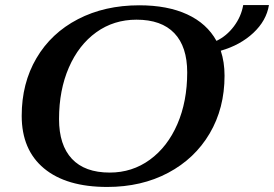

<svg xmlns="http://www.w3.org/2000/svg" viewBox="-20 -731 1086 761"><path d="M855 -530Q870 -485 870 -431Q870 -302 811 -202Q752 -102 646.5 -46Q541 10 405 10Q243 10 154.5 -63.5Q66 -137 66 -272Q66 -401 124.5 -500.5Q183 -600 289 -655Q395 -710 532 -710Q644 -710 722 -674Q800 -638 838 -569Q878 -588 907 -626.5Q936 -665 944 -711H1046Q1036 -649 984 -600.5Q932 -552 855 -530ZM722 -444Q722 -546 671 -599.5Q620 -653 521 -653Q431 -653 361.5 -603Q292 -553 253 -463.5Q214 -374 214 -259Q214 -156 265 -101.5Q316 -47 415 -47Q504 -47 574 -98Q644 -149 683 -239Q722 -329 722 -444Z"/></svg>

Font: Fahkwang SemiBold
Style: Italic
Weight: 600
Italic angle: -10°
Version: Version 1.000; ttfautohint (v1.6)